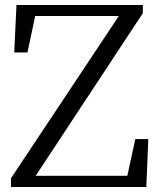

<svg xmlns="http://www.w3.org/2000/svg" viewBox="-20 -749 639 769"><path d="M522 -192 490 -45H123L552 -696V-729H46L37 -539H90L121 -685H456L24 -35V0H566L574 -192Z"/></svg>

Font: Source Han Serif
Style: Regular
Weight: 400
Designer: Ryoko NISHIZUKA 西塚涼子 (kana & ideographs); Frank Grießhammer (Latin, Greek & Cyrillic); Wenlong ZHANG 张文龙 (bopomofo); San
Foundry: Adobe Systems Incorporated
Version: Version 1.001;PS 1.001;hotconv 16.6.54;makeotf.lib2.5.65590